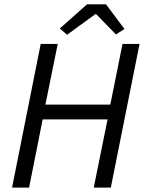

<svg xmlns="http://www.w3.org/2000/svg" viewBox="-20 -857 662 877"><path d="M35.1 0 165.9 -656.3H243.7L187.4 -379.3H483.9L539.6 -656.3H617.4L486.1 0H408.2L471.3 -311.6H174.8L112.9 0ZM286.3 -698.3 253.2 -726.8 377.4 -837.2H464.3L548.5 -724.6L509.7 -699.6L419.4 -792.2H415.4Z"/></svg>

Font: Source Sans Variable
Style: Italic
Weight: 200
Italic angle: -11°
Designer: Paul D. Hunt
Foundry: Adobe Systems Incorporated
Version: Version 3.006;hotconv 1.0.111;makeotfexe 2.5.65597